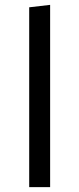

<svg xmlns="http://www.w3.org/2000/svg" viewBox="-20 -769 326 789"><path d="M186 0H100V-739L186 -749Z"/></svg>

Font: FiraGOUPP
Style: Medium
Weight: 400
Designer: bBox Type
Foundry: bBox Type GmbH
Version: Version 1.001